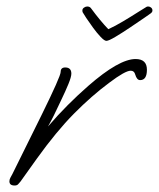

<svg xmlns="http://www.w3.org/2000/svg" viewBox="-20 -547 490 592"><path d="M437 -527Q442 -527 446 -523.5Q450 -520 450 -515Q450 -510 446 -507Q444 -505 425 -492Q406 -479 381.5 -462.5Q357 -446 336 -433.5Q315 -421 308 -421Q302 -421 290.5 -433Q279 -445 267 -461.5Q255 -478 246 -491.5Q237 -505 235 -509Q234 -511 234 -515Q234 -520 239 -523.5Q244 -527 249 -527Q257 -527 261 -521Q289 -483 314 -457Q334 -466 360 -481.5Q386 -497 407 -510.5Q428 -524 432 -526Q434 -527 437 -527ZM25 25Q9 25 9 12Q9 6 12.5 0Q16 -6 18 -10L109 -194Q167 -312 167 -325Q167 -339 181 -339Q200 -339 200 -320Q200 -310 191 -288Q182 -266 168 -237Q144 -185 128 -157Q158 -192 189 -223Q220 -254 252 -282Q347 -365 398 -365Q433 -365 433 -332Q433 -300 412 -300Q402 -300 397 -317Q394 -329 383 -329Q366 -329 317 -292Q263 -252 208.5 -197Q154 -142 93 -57L43 13Q39 18 35.5 21.5Q32 25 25 25Z"/></svg>

Font: Oooh Baby
Style: Regular
Weight: 400
Designer: Robert E. Leuschke
Foundry: Robert E. Leuschke
Version: Version 1.011; ttfautohint (v1.8.3)